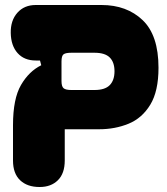

<svg xmlns="http://www.w3.org/2000/svg" viewBox="-20 -748 669 768"><path d="M239 -231V-106Q239 -54 211.5 -27Q184 0 139 0H138Q89 0 60.5 -27Q32 -54 32 -106V-247Q32 -353 64 -408Q96 -463 145 -487L140 -506H123Q77 -506 50.5 -535.5Q24 -565 23 -616Q22 -666 49.5 -697Q77 -728 123 -728H386Q487 -728 550.5 -667.5Q614 -607 614 -477Q614 -383 581 -329Q548 -275 494 -253Q440 -231 377 -231ZM226 -424Q226 -402 234.5 -395Q243 -388 265 -388H358Q400 -388 419 -407.5Q438 -427 438 -463Q438 -499 419 -518Q400 -537 358 -537H265Q243 -537 234.5 -531Q226 -525 226 -502Z"/></svg>

Font: Bagel Fat One
Style: Regular
Weight: 400
Designer: Kyung-won Kim
Foundry: JAMO
Version: Version 1.000; ttfautohint (v1.8.4.7-5d5b);gftools[0.9.28]